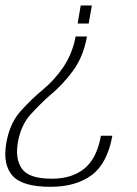

<svg xmlns="http://www.w3.org/2000/svg" viewBox="-36 -612 515 722"><path d="M291 -475H248.5Q236.5 -411 202.8 -360.8Q169 -310.5 123 -273Q83.5 -240.5 41.5 -194Q-0.5 -147.5 -13 -70Q-25.5 8.5 11.8 49.5Q49 90.5 154 90.5Q248.5 90.5 308 47Q367.5 3.5 386.5 -101.5H343.5Q328.5 -17 281.8 21.5Q235 60 159 60Q73.5 60 47 23.2Q20.5 -13.5 31 -75.5Q42.5 -141.5 79.2 -181.8Q116 -222 149.5 -251.5Q201 -294 239.5 -347.2Q278 -400.5 291 -475ZM297.5 -523.5 309.5 -591.5H267.5L256 -523.5Z"/></svg>

Font: Anybody SemiExpanded ExtraLight
Style: Italic
Weight: 250
Width: 6
Italic angle: -10°
Version: Version 1.113;gftools[0.9.25]